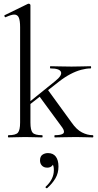

<svg xmlns="http://www.w3.org/2000/svg" viewBox="-20 -745 531 1041"><path d="M26 0Q23 0 23 -6Q23 -12 26 -12Q65 -12 77 -25.5Q89 -39 89 -81V-598Q89 -633 82 -649.5Q75 -666 57 -666Q42 -666 11 -652Q7 -650 4.5 -656Q2 -662 6 -663L131 -724Q134 -725 136 -725Q139 -725 142 -722.5Q145 -720 145 -717V-81Q145 -39 157 -25.5Q169 -12 208 -12Q211 -12 211 -6Q211 0 208 0Q190 0 167 -1Q144 -2 117 -2Q91 -2 67 -1Q43 0 26 0ZM277 0Q275 0 275 -6Q275 -12 277 -12Q313 -12 323 -21.5Q333 -31 318 -53L191 -226L238 -260L368 -81Q395 -42 424.5 -27Q454 -12 483 -12Q486 -12 486 -6Q486 0 483 0Q465 0 442 -1Q419 -2 392 -2Q354 -2 327 -1Q300 0 277 0ZM127 -167 123 -179 279 -305Q318 -336 310.5 -355Q303 -374 254 -374Q251 -374 251 -380Q251 -386 254 -386Q278 -386 302.5 -385Q327 -384 368 -384Q406 -384 428.5 -385Q451 -386 471 -386Q474 -386 474 -380Q474 -374 471 -374Q448 -374 420 -366.5Q392 -359 361.5 -343Q331 -327 299 -302ZM236 275Q232 277 228.5 273.5Q225 270 228 267Q250 247 261 224.5Q272 202 272 178Q272 156 266 147.5Q260 139 251 135L269 129Q271 146 261.5 155Q252 164 236 164Q218 164 207.5 153Q197 142 197 125Q197 103 210 94Q223 85 240 85Q268 85 282.5 104Q297 123 297 158Q297 194 280.5 222Q264 250 236 275Z"/></svg>

Font: Cormorant Garamond Light
Style: Regular
Weight: 400
Version: Version 4.001